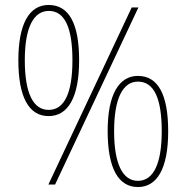

<svg xmlns="http://www.w3.org/2000/svg" viewBox="-20 -744 752 774"><path d="M176 -724C98 -724 54 -648 54 -501C54 -353 96 -276 176 -276C254 -276 299 -351 299 -501C299 -649 258 -724 176 -724ZM538 -714H511L175 0H202ZM177 -700C242 -700 272 -630 272 -501C272 -370 240 -301 176 -301C114 -301 80 -368 80 -501C80 -635 116 -700 177 -700ZM536 -438C460 -438 414 -364 414 -216C414 -62 459 10 536 10C612 10 658 -62 658 -215C658 -363 617 -438 536 -438ZM536 -415C602 -415 632 -345 632 -215C632 -87 600 -15 536 -15C474 -15 440 -84 440 -215C440 -349 476 -415 536 -415Z"/></svg>

Font: Noto Sans Gujarati UI SemiCondensed Thin
Style: Regular
Weight: 100
Width: 4
Designer: Jelle Bosma - Monotype Design Team, Universal Thirst
Foundry: Monotype Imaging Inc.
Version: Version 2.106